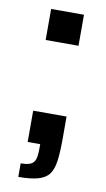

<svg xmlns="http://www.w3.org/2000/svg" viewBox="-77 -550 401 725"><g transform="rotate(10 123.0 -187.0)"><path d="M47 136V84Q72 84 85 78Q98 72 102.5 57.5Q107 43 107 16V0H59V-120H187V-35Q187 17 182.5 50Q178 83 164.5 101.5Q151 120 122.5 128Q94 136 47 136ZM59 -391V-510H185V-391Z"/></g></svg>

Font: Saira SemiCondensed SemiBold
Style: Regular
Weight: 600
Width: 4
Designer: Hector Gatti with collaboration of the Omnibus-Type team
Foundry: Omnibus-Type
Version: Version 1.101